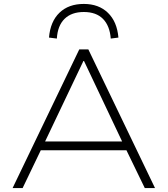

<svg xmlns="http://www.w3.org/2000/svg" viewBox="-20 -956 852 976"><path d="M44 0 383 -705H429L768 0H716L617 -204L649 -192H161L193 -204L95 0ZM404 -646 205 -228 179 -237H631L605 -228L407 -646ZM269 -760 229 -765Q236 -847 282.5 -891.5Q329 -936 406 -936Q482 -936 528.5 -891Q575 -846 582 -765L543 -760Q538 -825 503.5 -860Q469 -895 406 -895Q344 -895 308.5 -860.5Q273 -826 269 -760Z"/></svg>

Font: Nunito Sans 10pt SemiExpanded ExtraLight
Style: Regular
Weight: 250
Width: 6
Designer: Vernon Adams
Foundry: Vernon Adams
Version: Version 3.101;gftools[0.9.27]